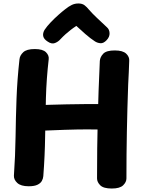

<svg xmlns="http://www.w3.org/2000/svg" viewBox="-20 -1064 825 1104"><path d="M92 -723Q94 -745 113.5 -763.5Q133 -782 180 -782Q226 -782 244.5 -763.5Q263 -745 260 -723Q247 -610 244 -500Q241 -390 239.5 -279.5Q238 -169 229 -51Q228 -37 220.5 -23.5Q213 -10 195 -1.5Q177 7 145 7Q100 7 79.5 -12Q59 -31 60 -54Q68 -169 69.5 -278Q71 -387 75 -496.5Q79 -606 92 -723ZM158 -310Q147 -310 137.5 -318Q128 -326 122.5 -348Q117 -370 117 -412Q117 -435 130.5 -446Q144 -457 159 -458Q220 -460 267.5 -461.5Q315 -463 362.5 -464Q410 -465 468.5 -465.5Q527 -466 609 -466Q626 -466 638 -454.5Q650 -443 650 -422Q650 -372 638 -350.5Q626 -329 608.5 -324Q591 -319 575 -319Q534 -320 481 -320Q428 -320 350 -317.5Q272 -315 158 -310ZM554 -714Q556 -737 574 -755.5Q592 -774 640 -774Q686 -774 705.5 -755.5Q725 -737 723 -714Q722 -679 720.5 -648Q719 -617 717 -578Q712 -439 709.5 -307.5Q707 -176 707 -38Q707 -17 688 1.5Q669 20 623 20Q575 20 556.5 1.5Q538 -17 538 -38Q538 -215 542 -379Q546 -543 554 -714ZM327 -838Q315 -824 296 -816.5Q277 -809 254 -825Q232 -839 228.5 -856Q225 -873 236 -892Q250 -913 271.5 -935.5Q293 -958 315.5 -978Q338 -998 355 -1011Q375 -1027 392.5 -1035.5Q410 -1044 431 -1044Q453 -1044 466.5 -1033.5Q480 -1023 491 -1009Q512 -985 537 -961.5Q562 -938 595 -907Q609 -895 610 -873.5Q611 -852 593 -833Q575 -814 557.5 -815.5Q540 -817 526 -826Q501 -842 470.5 -868.5Q440 -895 419 -915Q402 -904 386.5 -892Q371 -880 356.5 -867Q342 -854 327 -838Z"/></svg>

Font: Playpen Sans
Style: Bold
Weight: 700
Designer: Laura Meseguer, Veronika Burian, José Scaglione
Foundry: TypeTogether
Version: Version 1.001